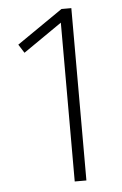

<svg xmlns="http://www.w3.org/2000/svg" viewBox="-50 -700 467 737"><g transform="rotate(-5 183.5 -332.0)"><path d="M253 -664V0H208V-612L59 -509L38 -542L215 -664Z"/></g></svg>

Font: Fira Sans Condensed ExtraLight
Style: Regular
Weight: 275
Width: 3
Designer: Carrois Corporate & Edenspiekermann AG
Foundry: Carrois Corporate GbR & Edenspiekermann AG
Version: Version 4.203